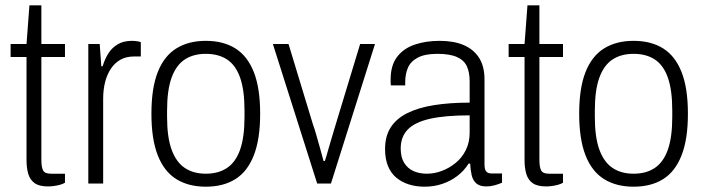

<svg xmlns="http://www.w3.org/2000/svg" viewBox="-20 -692 2653 724"><path d="M161 11Q128 11 110.5 -1.5Q93 -14 86.5 -36.5Q80 -59 80 -88V-477H20V-526H80L91 -672H136V-526H225V-477H136V-89Q136 -62 142.5 -49.5Q149 -37 172 -37H225V-3Q217 2 205.5 5Q194 8 182.5 9.5Q171 11 161 11Z M313 0V-526H356L362 -442H367Q375 -469 388.5 -490.5Q402 -512 424 -525Q446 -538 477 -538Q488 -538 497 -536.5Q506 -535 511 -533V-479H485Q456 -479 434.5 -467Q413 -455 398.5 -433.5Q384 -412 376.5 -383Q369 -354 369 -319V0Z M756 12Q691 12 645 -16.5Q599 -45 575 -106Q551 -167 551 -263Q551 -360 575 -420.5Q599 -481 645 -509.5Q691 -538 756 -538Q822 -538 867.5 -509.5Q913 -481 937 -420.5Q961 -360 961 -263Q961 -167 937 -106Q913 -45 867.5 -16.5Q822 12 756 12ZM756 -37Q804 -37 836.5 -59Q869 -81 885.5 -128Q902 -175 902 -251V-275Q902 -352 885.5 -399Q869 -446 836.5 -467.5Q804 -489 756 -489Q709 -489 676.5 -467.5Q644 -446 627 -399Q610 -352 610 -275V-251Q610 -175 627 -128Q644 -81 676.5 -59Q709 -37 756 -37Z M1176 0 1009 -526H1068L1160 -223Q1166 -207 1173 -182Q1180 -157 1187.5 -131Q1195 -105 1200 -85H1205Q1211 -103 1218 -128.5Q1225 -154 1233 -179.5Q1241 -205 1246 -223L1338 -526H1394L1228 0Z M1581 12Q1549 12 1522 3.5Q1495 -5 1474.5 -22Q1454 -39 1443 -66Q1432 -93 1432 -130Q1432 -179 1453.5 -212Q1475 -245 1516 -265.5Q1557 -286 1616.5 -295.5Q1676 -305 1751 -305V-385Q1751 -419 1740.5 -442Q1730 -465 1703 -477Q1676 -489 1629 -489Q1582 -489 1555 -474.5Q1528 -460 1518 -436Q1508 -412 1508 -383V-370H1454Q1453 -375 1453 -380Q1453 -385 1453 -392Q1453 -445 1477 -477Q1501 -509 1543 -523.5Q1585 -538 1638 -538Q1691 -538 1728.5 -522Q1766 -506 1786.5 -474Q1807 -442 1807 -392V-72Q1807 -53 1813.5 -45.5Q1820 -38 1832 -38H1873V-3Q1859 3 1844 7Q1829 11 1814 11Q1789 11 1776 -0.5Q1763 -12 1758.5 -32Q1754 -52 1753 -75H1747Q1730 -48 1704.5 -28.5Q1679 -9 1647.5 1.5Q1616 12 1581 12ZM1590 -37Q1618 -37 1646 -47.5Q1674 -58 1698 -77.5Q1722 -97 1736.5 -126Q1751 -155 1751 -192V-257Q1658 -257 1601 -244Q1544 -231 1517.5 -203.5Q1491 -176 1491 -132Q1491 -99 1504 -78Q1517 -57 1539 -47Q1561 -37 1590 -37Z M2039 11Q2006 11 1988.5 -1.5Q1971 -14 1964.5 -36.5Q1958 -59 1958 -88V-477H1898V-526H1958L1969 -672H2014V-526H2103V-477H2014V-89Q2014 -62 2020.5 -49.5Q2027 -37 2050 -37H2103V-3Q2095 2 2083.5 5Q2072 8 2060.5 9.5Q2049 11 2039 11Z M2369 12Q2304 12 2258 -16.5Q2212 -45 2188 -106Q2164 -167 2164 -263Q2164 -360 2188 -420.5Q2212 -481 2258 -509.5Q2304 -538 2369 -538Q2435 -538 2480.5 -509.5Q2526 -481 2550 -420.5Q2574 -360 2574 -263Q2574 -167 2550 -106Q2526 -45 2480.5 -16.5Q2435 12 2369 12ZM2369 -37Q2417 -37 2449.5 -59Q2482 -81 2498.5 -128Q2515 -175 2515 -251V-275Q2515 -352 2498.5 -399Q2482 -446 2449.5 -467.5Q2417 -489 2369 -489Q2322 -489 2289.5 -467.5Q2257 -446 2240 -399Q2223 -352 2223 -275V-251Q2223 -175 2240 -128Q2257 -81 2289.5 -59Q2322 -37 2369 -37Z"/></svg>

Font: Archivo SemiCondensed ExtraLight
Style: Regular
Weight: 250
Width: 4
Designer: Hector Gatti
Foundry: Omnibus-Type
Version: Version 2.001